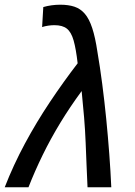

<svg xmlns="http://www.w3.org/2000/svg" viewBox="-47 -796 573 816"><path d="M-27 0Q10 -95 59 -186Q108 -277 165.5 -363Q223 -449 283 -527Q276 -588 266 -623.5Q256 -659 237.5 -674Q219 -689 184 -689Q172 -689 158 -687Q144 -685 132 -681L137 -766Q154 -771 172.5 -773.5Q191 -776 209 -776Q244 -776 269.5 -767.5Q295 -759 313.5 -737.5Q332 -716 345 -676.5Q358 -637 367 -576Q378 -512 387.5 -439Q397 -366 404.5 -290.5Q412 -215 417.5 -141Q423 -67 426 0H325Q323 -43 321 -90.5Q319 -138 317 -189.5Q315 -241 310.5 -296Q306 -351 300 -409Q250 -341 209 -273.5Q168 -206 134.5 -137.5Q101 -69 74 0Z"/></svg>

Font: Ubuntu Sans Medium
Style: Italic
Weight: 500
Italic angle: -13.5°
Designer: Dalton Maag Ltd
Foundry: Dalton Maag Ltd
Version: Version 1.006